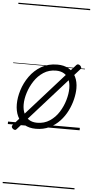

<svg xmlns="http://www.w3.org/2000/svg" viewBox="-85 -1040 759 1569"><g transform="rotate(5 294.5 -255.0)"><path d="M231 19Q175 19 136.5 -4.5Q98 -28 78.5 -70.5Q59 -113 59 -168Q59 -223 78 -284Q97 -345 135 -398.5Q173 -452 229.5 -485.5Q286 -519 362 -519Q417 -519 455 -496.5Q493 -474 513 -433.5Q533 -393 533 -339Q533 -298 521.5 -249.5Q510 -201 486.5 -153.5Q463 -106 426.5 -67Q390 -28 341.5 -4.5Q293 19 231 19ZM237 -31Q296 -31 341 -61Q386 -91 415.5 -138Q445 -185 460 -237Q475 -289 475 -334Q475 -376 461.5 -406Q448 -436 421 -452.5Q394 -469 355 -469Q297 -469 252.5 -440Q208 -411 177.5 -364.5Q147 -318 131 -266.5Q115 -215 115 -171Q115 -128 129.5 -96.5Q144 -65 171 -48Q198 -31 237 -31ZM75 36Q69 44 60.5 43Q52 42 44 35Q36 28 34.5 20.5Q33 13 40 4L516 -529Q522 -536 530.5 -535.5Q539 -535 548 -527Q555 -520 557 -512.5Q559 -505 552 -498ZM0 475H589V485H0ZM0 -20H589V0H0ZM0 -505H589V-500H0ZM0 -995H589V-985H0Z"/></g></svg>

Font: Playwrite CZ Guides
Style: Regular
Weight: 400
Designer: Veronika Burian, José Scaglione
Foundry: TypeTogether
Version: Version 1.003